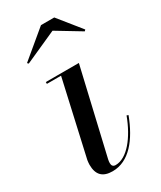

<svg xmlns="http://www.w3.org/2000/svg" viewBox="-178 -743 682 815"><g transform="rotate(-30 163.0 -335.0)"><path d="M199.5 -634.5 317 -563.5 322.5 -569.5 234 -679.5H169L37 -569.5L42.5 -564ZM300 -163 292 -166C258.5 -76 203.5 -6.5 147 -6.5C134 -6.5 129 -14.5 129 -25.5C129 -30.5 129.5 -37.5 131 -43.5L228 -460H66V-451H135.5L53 -85C52 -79 51 -68 51 -63C51 -13 75 10 123 10C204.5 10 262 -63 300 -163Z"/></g></svg>

Font: Bodoni* 24pt
Style: Italic
Weight: 400
Italic angle: -13°
Version: Version 2.3